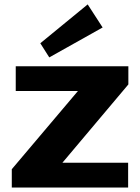

<svg xmlns="http://www.w3.org/2000/svg" viewBox="-20 -835 624 855"><path d="M32.5 -81.5 374.4 -485.7 392 -429.8H50.1V-540H551.6V-459L208.2 -51.3L191.1 -110.2H550.6V0H32.5ZM437 -712.6 199.4 -579.4 159.5 -642.4 370.5 -815.4Z"/></svg>

Font: Pathway Extreme 8pt Thin
Style: Regular
Weight: 100
Designer: Eduardo Rodriguez Tunni
Foundry: Eduardo Rodriguez Tunni
Version: Version 1.000